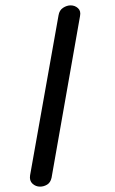

<svg xmlns="http://www.w3.org/2000/svg" viewBox="-20 -695 427 715"><path d="M278 -635 172 -33Q168 -15 155.5 -7.5Q143 0 129 0Q113 0 101 -11Q89 -22 92 -42L198 -638Q201 -657 215 -666Q229 -675 243 -675Q259 -675 270.5 -664.5Q282 -654 278 -635Z"/></svg>

Font: Edu QLD Beginner Medium
Style: Regular
Weight: 500
Designer: Tina and Corey Anderson
Foundry: Google for Education
Version: Version 1.003